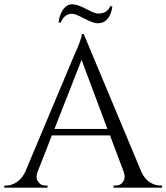

<svg xmlns="http://www.w3.org/2000/svg" viewBox="-30 -872 773 892"><path d="M426 -809Q468 -809 482 -843H492Q486 -793 457 -773Q443 -764 423 -764Q403 -764 361.5 -786Q320 -808 306 -808Q268 -808 252 -767H242Q247 -806 264 -829Q281 -852 305.5 -852Q330 -852 370 -830.5Q410 -809 426 -809ZM715 -10H723V0H498V-10H507Q528 -10 538.5 -23.5Q549 -37 549 -49Q549 -61 545 -73L481 -243H211L144 -72Q140 -60 140 -48.5Q140 -37 150.5 -23.5Q161 -10 182 -10H191V0H-10V-10H-1Q24 -10 48 -26Q72 -42 87 -73L313 -611Q350 -692 350 -714H359L627 -73Q641 -42 665 -26Q689 -10 715 -10ZM223 -273H469L349 -594Z"/></svg>

Font: Cinzel Decorative
Style: Regular
Weight: 400
Designer: Natanael Gama
Version: Version 1.002;PS 001.002;hotconv 1.0.56;makeotf.lib2.0.21325